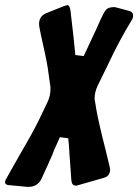

<svg xmlns="http://www.w3.org/2000/svg" viewBox="-99 -735 545 757"><path d="M311 -34 206 -4 203 -3Q192 -3 187.5 -8.5Q183 -14 182 -27L180 -57Q179 -69 177.5 -92Q176 -115 175 -126Q173 -165 170 -190L137 -194Q134 -186 123.5 -163.5Q113 -141 109 -130L110 -131Q106 -123 91 -88Q68 -38 65 -31Q50 2 11 2L-63 -5Q-79 -6 -79 -16Q-79 -24 -74 -31Q-71 -36 -65.5 -46Q-60 -56 -55.5 -64Q-51 -72 -47 -79Q-45 -82 -35.5 -99Q-26 -116 -21 -125Q33 -217 56 -265L89 -334Q100 -358 100 -384Q100 -396 99 -400V-398L89 -469Q84 -499 78 -526Q76 -535 72 -553.5Q68 -572 67 -576Q66 -583 62 -599L56 -629Q55 -634 55 -640Q55 -670 81 -682L153 -711Q158 -712 163 -714L166 -715Q176 -715 179 -692Q193 -576 198 -518L231 -514L283 -625Q286 -632 298 -659L307 -677Q309 -681 309 -683V-681Q317 -697 326 -702Q335 -707 354 -707L410 -692Q426 -688 426 -674Q426 -665 421 -657Q368 -569 330 -487L286 -397Q274 -372 274 -346Q274 -341 276 -331V-333Q283 -283 305 -193Q315 -155 333 -79V-80Q335 -68 335 -67Q335 -41 311 -34Z"/></svg>

Font: Bangerz Fix
Style: Regular
Weight: 400
Designer: vernon adams
Foundry: Vernon Adams
Version: Version 2.10;December 28, 2023;FontCreator 13.0.0.2683 64-bi